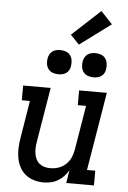

<svg xmlns="http://www.w3.org/2000/svg" viewBox="-64 -1036 728 1090"><g transform="rotate(5 300.0 -491.0)"><path d="M226 8Q198 8 171 0Q144 -8 123 -25Q102 -42 89.5 -66Q77 -90 72 -117.5Q67 -145 68 -173.5Q69 -202 74 -231L109 -446H63V-530H220L168 -217Q165 -200 164.5 -183Q164 -166 166.5 -150Q169 -134 176 -119.5Q183 -105 195 -95Q207 -85 223 -80.5Q239 -76 256 -76Q272 -76 287.5 -79Q303 -82 317.5 -89Q332 -96 344.5 -107.5Q357 -119 365.5 -132.5Q374 -146 379 -161.5Q384 -177 387 -192L429 -446H382V-530H540L466 -84H513V0H355L367 -74Q356 -55 341 -39Q326 -23 307 -12Q288 -1 267 3.5Q246 8 226 8ZM456 -611Q440 -611 424.5 -616.5Q409 -622 399.5 -634.5Q390 -647 387.5 -663.5Q385 -680 388 -697Q390 -708 396 -719Q402 -730 412 -737Q422 -744 433.5 -746.5Q445 -749 456 -749Q473 -749 488 -743.5Q503 -738 512.5 -725.5Q522 -713 524.5 -696.5Q527 -680 524 -663Q523 -652 517 -641Q511 -630 501 -623Q491 -616 479.5 -613.5Q468 -611 456 -611ZM256 -611Q240 -611 224.5 -616.5Q209 -622 199.5 -634.5Q190 -647 187.5 -663.5Q185 -680 188 -697Q190 -708 196 -719Q202 -730 212 -737Q222 -744 233.5 -746.5Q245 -749 256 -749Q273 -749 288 -743.5Q303 -738 312.5 -725.5Q322 -713 324.5 -696.5Q327 -680 324 -663Q323 -652 317 -641Q311 -630 301 -623Q291 -616 279.5 -613.5Q268 -611 256 -611ZM358 -789 308 -841 469 -990 535 -920Z"/></g></svg>

Font: Iosevka Slab MdExObl
Style: Regular
Weight: 500
Width: 7
Italic angle: -9°
Monospace: yes
Designer: Belleve Invis
Foundry: Belleve Invis
Version: Version 11.1.1; ttfautohint (v1.8.3)